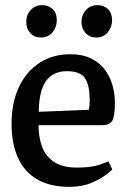

<svg xmlns="http://www.w3.org/2000/svg" viewBox="-20 -717 503 747"><path d="M249 10Q175 10 125 -19Q75 -48 50 -103Q25 -158 25 -235Q25 -318 54 -379Q83 -440 134.5 -473Q186 -506 253 -506Q301 -506 334.5 -489.5Q368 -473 388 -446Q408 -419 417.5 -386Q427 -353 427 -318Q427 -264 416.5 -247Q406 -230 379 -230H130Q130 -183 144 -145.5Q158 -108 191 -86.5Q224 -65 279 -65Q336 -65 367 -76Q398 -87 402 -89L417 -57Q414 -54 393 -37.5Q372 -21 335.5 -5.5Q299 10 249 10ZM131 -282 326 -290Q329 -308 329 -328Q329 -383 311.5 -411.5Q294 -440 241 -440Q202 -440 177.5 -421Q153 -402 142 -366.5Q131 -331 131 -282ZM354 -571Q329 -571 313 -588.5Q297 -606 297 -632Q297 -659 314.5 -678Q332 -697 359 -697Q384 -697 400 -681.5Q416 -666 416 -638Q416 -612 399.5 -591.5Q383 -571 354 -571ZM138 -571Q113 -571 97.5 -588.5Q82 -606 82 -632Q82 -659 99.5 -678Q117 -697 144 -697Q169 -697 185 -681.5Q201 -666 201 -638Q201 -612 184.5 -591.5Q168 -571 138 -571Z"/></svg>

Font: Faustina Light Medium
Style: Regular
Weight: 500
Version: Version 1.200